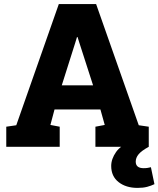

<svg xmlns="http://www.w3.org/2000/svg" viewBox="-20 -731 789 956"><path d="M11.2 0V-100.1L61 -107.4L272.9 -710.9H458.5L670.9 -107.4L720.7 -100.1V0H455.1V-100.1L501.5 -108.9L480 -186H251.5L231 -108.9L277.3 -100.1V0ZM287.6 -306.2H443.4L374 -521.5L366.2 -546.4H363.3L355 -519ZM665 204.6Q607.4 204.6 570.6 175.8Q533.7 147 533.7 95.2Q533.7 60.5 558.1 25.6Q582.5 -9.3 642.6 -30.3L720.7 0Q684.1 20 669.9 37.4Q655.8 54.7 655.8 73.7Q655.8 106.4 695.3 106.4Q706.1 106.4 715.1 105Q724.1 103.5 731.4 101.6L749 186Q732.9 193.8 712.9 199.2Q692.9 204.6 665 204.6Z"/></svg>

Font: Roboto Slab Black
Style: Regular
Weight: 900
Designer: Google
Version: Version 2.000; ttfautohint (v1.8.1.43-b0c9)